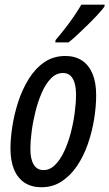

<svg xmlns="http://www.w3.org/2000/svg" viewBox="-20 -785 464 815"><path d="M156.2 9.8Q114.3 9.8 85 -9Q55.7 -27.8 40 -64.7Q24.4 -101.6 24.4 -154.8Q24.4 -195.3 32.2 -247.1Q40 -298.8 56.9 -351.3Q73.7 -403.8 101.1 -448.5Q128.4 -493.2 167.2 -520.3Q206.1 -547.4 257.8 -547.4Q298.8 -547.4 328.1 -528.1Q357.4 -508.8 372.8 -471.7Q388.2 -434.6 388.2 -380.9Q388.2 -332.5 379.4 -278.6Q370.6 -224.6 352.8 -173.3Q335 -122.1 307.1 -80.8Q279.3 -39.6 241.7 -14.9Q204.1 9.8 156.2 9.8ZM165 -63Q191.4 -63 213.1 -84.2Q234.9 -105.5 251.7 -140.9Q268.6 -176.3 279.8 -218.8Q291 -261.2 296.9 -304.2Q302.7 -347.2 302.7 -382.8Q302.7 -412.1 296.6 -432.9Q290.5 -453.6 278.3 -464.4Q266.1 -475.1 247.1 -475.1Q218.8 -475.1 196.3 -452.1Q173.8 -429.2 157.5 -391.8Q141.1 -354.5 130.4 -311Q119.6 -267.6 114.3 -226.1Q108.9 -184.6 108.9 -153.8Q108.9 -109.9 123 -86.4Q137.2 -63 165 -63ZM214.8 -605 215.8 -614.7Q237.8 -640.6 258.1 -666.7Q278.3 -692.9 295.4 -718Q312.5 -743.2 325.2 -765.1H424.3L423.3 -756.8Q413.1 -742.7 393.6 -721.7Q374 -700.7 351.1 -678.2Q328.1 -655.8 306.9 -636Q285.6 -616.2 271 -605Z"/></svg>

Font: Open Sans Condensed Medium
Style: Italic
Weight: 500
Width: 3
Italic angle: -12°
Designer: Monotype Design Team
Foundry: Monotype Imaging Inc.
Version: Version 3.000